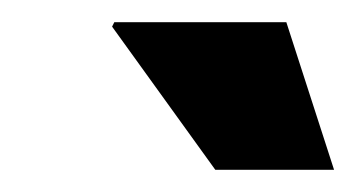

<svg xmlns="http://www.w3.org/2000/svg" viewBox="-20 -745 321 173"><path d="M174 -592 81 -721 83 -725H238L281 -592Z"/></svg>

Font: Archivo Condensed Black
Style: Italic
Weight: 900
Width: 3
Italic angle: -10°
Designer: Hector Gatti
Foundry: Omnibus-Type
Version: Version 2.001